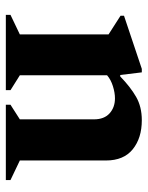

<svg xmlns="http://www.w3.org/2000/svg" viewBox="56 -562 506 658"><g transform="rotate(90 309.0 -233.0)"><path d="M31 0V-16L98 -48V-352L34 -393V-405L216 -466H228L237 -392H242Q278 -427 312 -446.5Q346 -466 392 -466Q453 -466 491.5 -435Q530 -404 530 -343V-48L597 -16V0H339V-16L389 -48V-302Q389 -337 368.5 -355.5Q348 -374 317 -374Q298 -374 275.5 -367Q253 -360 238 -347V-48L289 -16V0Z"/></g></svg>

Font: Spectral
Style: Bold
Weight: 700
Designer: Jean-Baptiste Levee
Foundry: Production Type
Version: Version 2.001